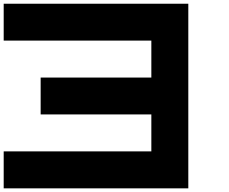

<svg xmlns="http://www.w3.org/2000/svg" viewBox="-20 -820 1240 1040"><path d="M0 -799.8H1000V200.2H0V0H799.8V-200.2H200.2V-399.9H799.8V-600.1H0Z"/></svg>

Font: QuinqueFive
Style: Regular
Weight: 400
Monospace: yes
Designer: GGBotNet
Foundry: GGBotNet
Version: 1.1